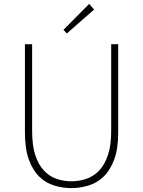

<svg xmlns="http://www.w3.org/2000/svg" viewBox="-20 -953 733 986"><path d="M108 -726H145V-280Q145 -205 161.5 -155.5Q178 -106 206 -76.5Q234 -47 270.5 -34.5Q307 -22 346 -22Q386 -22 423 -34.5Q460 -47 488.5 -76.5Q517 -106 534 -155.5Q551 -205 551 -280V-726H587V-272Q587 -188 566 -132.5Q545 -77 511 -45Q477 -13 433.5 0Q390 13 346 13Q302 13 259 0Q216 -13 182.5 -45Q149 -77 128.5 -132.5Q108 -188 108 -272ZM438 -933 463 -904 323 -781 306 -800Z"/></svg>

Font: Kinto Sans Thin
Style: Regular
Weight: 100
Designer: Authors: Ryoko NISHIZUKA  (kana & ideographs); Paul D. Hunt (Latin, Greek & Cyrillic); Wenlong ZHANG  (bopomofo); Sandol
Foundry: Adobe Systems Incorporated, ookami Inc.
Version: Version 0.001